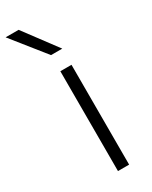

<svg xmlns="http://www.w3.org/2000/svg" viewBox="-259 -855 715 902"><g transform="rotate(-30 98.0 -404.0)"><path d="M92.5 0V-541.5H153V0ZM92.5 -629 -50.5 -808H20L153.5 -629Z"/></g></svg>

Font: Encode Sans Expanded Light
Style: Regular
Weight: 300
Width: 7
Designer: Multiple Designers
Foundry: Impallari Type
Version: Version 3.000; ttfautohint (v1.8.3) -l 8 -r 50 -G 200 -x 14 